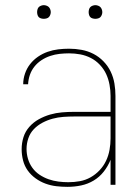

<svg xmlns="http://www.w3.org/2000/svg" viewBox="-20 -717 540 745"><path d="M242 8Q220 8 198.5 5.5Q177 3 156.5 -4.5Q136 -12 118 -25Q100 -38 87.5 -55.5Q75 -73 69.5 -94.5Q64 -116 64 -138Q64 -162 71 -184.5Q78 -207 94 -225Q110 -243 131 -254.5Q152 -266 174.5 -272.5Q197 -279 220.5 -281Q244 -283 268 -283H409V-345Q409 -366 405 -388Q401 -410 392 -429.5Q383 -449 367.5 -465.5Q352 -482 332.5 -492Q313 -502 291.5 -506Q270 -510 248 -510Q230 -510 211.5 -508Q193 -506 175 -500Q157 -494 141 -483.5Q125 -473 113.5 -458.5Q102 -444 96 -426.5Q90 -409 89 -390H70Q70 -411 77 -431.5Q84 -452 97 -468.5Q110 -485 127.5 -497Q145 -509 165 -516Q185 -523 206 -525.5Q227 -528 248 -528Q273 -528 297 -523.5Q321 -519 342.5 -508Q364 -497 381.5 -479Q399 -461 409.5 -439Q420 -417 424 -393Q428 -369 428 -345V0H409V-97Q399 -72 382.5 -51Q366 -30 343.5 -16.5Q321 -3 295 2.5Q269 8 242 8ZM245 -10Q268 -10 290 -14Q312 -18 331.5 -29Q351 -40 366.5 -56.5Q382 -73 391.5 -93Q401 -113 405 -135.5Q409 -158 409 -180V-265H268Q247 -265 226 -263.5Q205 -262 184.5 -256.5Q164 -251 145 -241Q126 -231 111.5 -216Q97 -201 90 -180.5Q83 -160 83 -139Q83 -120 88.5 -101Q94 -82 105.5 -66Q117 -50 133.5 -39Q150 -28 168.5 -21.5Q187 -15 206.5 -12.5Q226 -10 245 -10ZM350 -644Q345 -644 339.5 -645.5Q334 -647 330.5 -650.5Q327 -654 325.5 -659.5Q324 -665 324 -670Q324 -675 325.5 -680.5Q327 -686 330.5 -689.5Q334 -693 339.5 -695Q345 -697 350 -697Q355 -697 360.5 -695Q366 -693 369.5 -689.5Q373 -686 375 -680.5Q377 -675 377 -670Q377 -665 375 -659.5Q373 -654 369.5 -650.5Q366 -647 360.5 -645.5Q355 -644 350 -644ZM150 -644Q145 -644 139.5 -645.5Q134 -647 130.5 -650.5Q127 -654 125.5 -659.5Q124 -665 124 -670Q124 -675 125.5 -680.5Q127 -686 130.5 -689.5Q134 -693 139.5 -695Q145 -697 150 -697Q155 -697 160.5 -695Q166 -693 169.5 -689.5Q173 -686 175 -680.5Q177 -675 177 -670Q177 -665 175 -659.5Q173 -654 169.5 -650.5Q166 -647 160.5 -645.5Q155 -644 150 -644Z"/></svg>

Font: Iosevka Thin
Style: Regular
Weight: 100
Monospace: yes
Designer: Belleve Invis
Foundry: Belleve Invis
Version: Version 32.5.0; ttfautohint (v1.8.4)